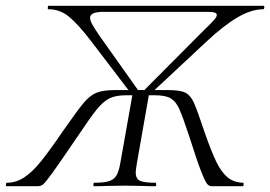

<svg xmlns="http://www.w3.org/2000/svg" viewBox="-44 -645 935 665"><path d="M-21 -12Q11 -12 39 -30Q67 -48 97 -85Q127 -122 174 -191Q225 -264 246 -289Q267 -314 289.5 -323.5Q312 -333 354 -333H538Q580 -333 598 -324Q616 -315 627.5 -289.5Q639 -264 665 -186Q688 -120 705.5 -84Q723 -48 744.5 -30.5Q766 -13 798 -12Q800 -12 800 -8Q800 0 797 0H689Q680 0 673 -8.5Q666 -17 652 -53Q638 -89 612 -171Q589 -241 577 -267.5Q565 -294 547 -304.5Q529 -315 493 -315H392Q356 -315 334.5 -304Q313 -293 291.5 -266.5Q270 -240 221 -167Q160 -77 137 -45.5Q114 -14 106 -7Q98 0 86 0H-22Q-24 0 -23.5 -6Q-23 -12 -21 -12ZM282 -12Q316 -12 333.5 -17.5Q351 -23 359.5 -37.5Q368 -52 373 -82L416 -324H473L430 -79Q426 -53 426 -48Q426 -26 440.5 -19Q455 -12 495 -12Q497 -12 497 -6Q497 0 495 0Q466 0 449 -1L389 -2L325 -1Q309 0 281 0Q279 0 279.5 -6Q280 -12 282 -12ZM123 -613Q121 -613 121.5 -619Q122 -625 124 -625H869Q872 -625 871.5 -619Q871 -613 868 -613Q827 -613 779 -585Q731 -557 669 -499L474 -317L449 -326L644 -522Q666 -544 666 -544Q688 -565 697.5 -576Q707 -587 707 -593Q707 -599 699 -601.5Q691 -604 672 -604H317Q291 -604 279.5 -599Q268 -594 268 -583Q268 -574 275.5 -560.5Q283 -547 300 -522L439 -326L413 -317L272 -502Q226 -562 194.5 -587.5Q163 -613 123 -613Z"/></svg>

Font: Cormorant Infant
Style: Italic
Weight: 400
Italic angle: -10°
Designer: Christian Thalmann (Catharsis Fonts)
Foundry: Catharsis Fonts
Version: Version 4.000